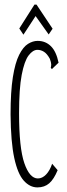

<svg xmlns="http://www.w3.org/2000/svg" viewBox="-20 -806 290 836"><path d="M143 10Q110 10 83.5 -19.5Q57 -49 42 -118.5Q27 -188 26 -308Q26 -407 36 -470Q46 -533 63.5 -567.5Q81 -602 102 -615Q123 -628 144 -628Q178 -628 201.5 -605Q225 -582 235 -533L213 -512L206 -505L201 -511Q203 -517 203 -525.5Q203 -534 197 -550Q185 -572 171.5 -580.5Q158 -589 143 -589Q123 -589 104.5 -564.5Q86 -540 74.5 -480Q63 -420 63 -313Q63 -162 86 -95.5Q109 -29 145 -29Q164 -29 180.5 -46Q197 -63 207 -93L231 -65Q215 -26 194.5 -8Q174 10 143 10ZM82 -655 64 -682 130 -786H139L209 -681L192 -656L135 -736Z"/></svg>

Font: Inconsolata UltraCondensed Light
Style: Regular
Weight: 300
Width: 1
Monospace: yes
Designer: Raph Levien, Cyreal, Brenton Simpson
Foundry: Raph Levien, Cyreal, Google
Version: Version 3.001; ttfautohint (v1.8.2.53-6de2)